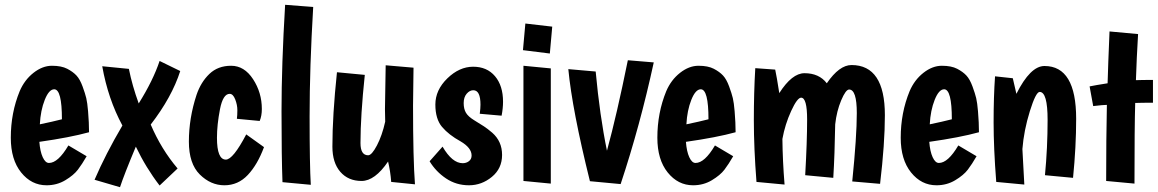

<svg xmlns="http://www.w3.org/2000/svg" viewBox="-20 -751 4826 800"><path d="M184 -72Q222 -72 265 -145L341 -100Q322 -67 304.5 -44Q287 -21 252 0Q217 21 174 21Q111 21 68 -32.5Q25 -86 25 -177Q25 -281 62 -371Q82 -418 119.5 -447.5Q157 -477 196.5 -477Q236 -477 260 -464.5Q284 -452 298.5 -436.5Q313 -421 324 -391Q335 -361 339.5 -342Q344 -323 347 -287Q351 -239 351 -200Q271 -178 144 -160Q147 -120 158 -96Q169 -72 184 -72ZM206 -379Q184 -379 166.5 -335Q149 -291 146 -233Q199 -244 238 -254Q238 -379 206 -379Z M480 29 374 -2Q420 -109 490 -228Q430 -339 406 -475L517 -464Q531 -394 558 -320Q618 -416 645 -497L731 -455Q696 -346 608 -232Q652 -129 720 -49L645 22Q588 -52 546 -140Q497 -23 480 29Z M967 -256Q969 -270 969 -292Q969 -314 960 -337Q951 -360 937 -360Q909 -360 896.5 -295.5Q884 -231 884 -177Q884 -86 921 -86Q951 -86 1006 -191L1080 -138Q1053 -65 1012.5 -22Q972 21 915 21Q858 21 812.5 -24Q767 -69 767 -161Q767 -259 799 -356Q817 -409 852.5 -443Q888 -477 943 -477Q998 -477 1034.5 -421Q1071 -365 1071 -297Q1071 -268 1062 -247Z M1285 -722Q1270 -469 1270 -266Q1270 -63 1275 19L1157 8Q1153 -96 1153 -287.5Q1153 -479 1168 -731Z M1703 -469 1701 -311Q1701 -88 1709 17L1610 7Q1607 -35 1597 -78Q1542 3 1486.5 3Q1431 3 1398 -35Q1365 -73 1365 -140Q1365 -270 1384 -450L1500 -439Q1482 -268 1482 -155Q1482 -104 1514 -104Q1529 -104 1550.5 -145Q1572 -186 1585 -244Q1584 -266 1584 -296Q1584 -326 1587 -479Z M1982 -315Q1982 -375 1952 -375Q1937 -375 1924.5 -360.5Q1912 -346 1912 -321.5Q1912 -297 1921.5 -281Q1931 -265 1956.5 -249.5Q1982 -234 1996.5 -224.5Q2011 -215 2031 -198Q2072 -162 2072 -105.5Q2072 -49 2029.5 -14Q1987 21 1934 21Q1881 21 1838.5 -7.5Q1796 -36 1770 -79L1824 -140Q1864 -71 1908 -71Q1923 -71 1934 -79.5Q1945 -88 1945 -103Q1945 -135 1899 -162Q1850 -189 1822 -222Q1794 -255 1794 -315.5Q1794 -376 1844 -424.5Q1894 -473 1951.5 -473Q2009 -473 2042.5 -433.5Q2076 -394 2076 -327Q2076 -300 2070 -269L1979 -277Q1982 -300 1982 -315Z M2161 -477 2275 -466V14L2161 3ZM2169 -653 2281 -640 2271 -528 2159 -542Z M2566 16 2438 4Q2364 -294 2348 -463L2462 -453Q2479 -269 2509 -123Q2550 -273 2596 -500L2704 -491Q2647 -228 2566 16Z M2878 -72Q2916 -72 2959 -145L3035 -100Q3016 -67 2998.5 -44Q2981 -21 2946 0Q2911 21 2868 21Q2805 21 2762 -32.5Q2719 -86 2719 -177Q2719 -281 2756 -371Q2776 -418 2813.5 -447.5Q2851 -477 2890.5 -477Q2930 -477 2954 -464.5Q2978 -452 2992.5 -436.5Q3007 -421 3018 -391Q3029 -361 3033.5 -342Q3038 -323 3041 -287Q3045 -239 3045 -200Q2965 -178 2838 -160Q2841 -120 2852 -96Q2863 -72 2878 -72ZM2900 -379Q2878 -379 2860.5 -335Q2843 -291 2840 -233Q2893 -244 2932 -254Q2932 -379 2900 -379Z M3332 -446Q3393 -446 3425 -404Q3477 -480 3528 -480Q3667 -480 3667 -271Q3667 -153 3647 15L3531 5Q3550 -182 3550 -280Q3550 -378 3518 -378Q3504 -378 3485 -333Q3466 -288 3460 -233Q3458 -108 3452 -10L3335 -21Q3343 -162 3343 -253Q3343 -344 3318 -344Q3302 -344 3276.5 -288.5Q3251 -233 3240 -172Q3241 -80 3249 18L3132 7Q3121 -134 3121 -250Q3121 -366 3127 -467L3210 -461Q3216 -434 3227 -363Q3280 -446 3332 -446Z M3892 -72Q3930 -72 3973 -145L4049 -100Q4030 -67 4012.5 -44Q3995 -21 3960 0Q3925 21 3882 21Q3819 21 3776 -32.5Q3733 -86 3733 -177Q3733 -281 3770 -371Q3790 -418 3827.5 -447.5Q3865 -477 3904.5 -477Q3944 -477 3968 -464.5Q3992 -452 4006.5 -436.5Q4021 -421 4032 -391Q4043 -361 4047.5 -342Q4052 -323 4055 -287Q4059 -239 4059 -200Q3979 -178 3852 -160Q3855 -120 3866 -96Q3877 -72 3892 -72ZM3914 -379Q3892 -379 3874.5 -335Q3857 -291 3854 -233Q3907 -244 3946 -254Q3946 -379 3914 -379Z M4332 -476Q4464 -476 4464 -256Q4464 -140 4451 -10L4334 -21Q4345 -135 4345 -251.5Q4345 -368 4312 -368Q4296 -368 4271 -287.5Q4246 -207 4240 -130Q4242 -89 4248 18L4131 7Q4120 -134 4120 -241Q4120 -348 4126 -433L4200 -425Q4202 -417 4215 -360Q4273 -476 4332 -476Z M4784 -418V-323Q4736 -323 4710 -322Q4707 -222 4707 14L4589 3Q4589 -172 4592 -314Q4577 -314 4535 -309L4520 -391Q4544 -396 4595 -404Q4597 -478 4603 -620L4722 -609Q4716 -510 4713 -417Q4738 -418 4784 -418Z"/></svg>

Font: Boogaloo
Style: Regular
Weight: 400
Designer: John Vargas Beltran
Foundry: John Vargas Beltran
Version: Version 1.002